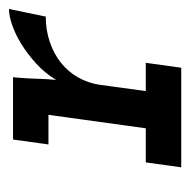

<svg xmlns="http://www.w3.org/2000/svg" viewBox="-18 -406 424 428"><g transform="rotate(-90 194.0 -192.0)"><path d="M46 -79H122L152 -296H86L97 -375H236L235 -366Q233 -342 232.5 -322.5Q232 -303 230 -279Q245 -304 266.5 -323.5Q288 -343 310 -356.5Q332 -370 352.5 -377Q373 -384 388 -384L371 -302Q341 -302 314.5 -293Q288 -284 268 -268Q248 -252 235.5 -230Q223 -208 219 -182L205 -79H268L257 0H35Z"/></g></svg>

Font: Josefin Slab
Style: Bold Italic
Weight: 700
Italic angle: -12°
Designer: Santiago Orozco
Foundry: Typemade
Version: Version 2.000